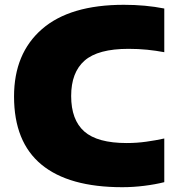

<svg xmlns="http://www.w3.org/2000/svg" viewBox="-20 -770 736 800"><path d="M489.5 10Q267 10 152.8 -84.2Q38.5 -178.5 38.5 -368Q38.5 -547.5 155 -648.8Q271.5 -750 496 -750Q586.5 -750 664.5 -734.5V-552.5Q630 -559 593 -562.8Q556 -566.5 515.5 -566.5Q388.5 -566.5 332.5 -517.5Q276.5 -468.5 276.5 -370Q276.5 -270.5 331.2 -222.2Q386 -174 508 -174Q549 -174 588.8 -179.5Q628.5 -185 664.5 -193V-11Q627 -1.5 581 4.2Q535 10 489.5 10Z"/></svg>

Font: Encode Sans SmExp Black
Style: Regular
Weight: 900
Width: 6
Designer: Multiple Designers
Foundry: Impallari Type
Version: Version 3.002; ttfautohint (v1.8.3) -l 8 -r 50 -G 200 -x 14 